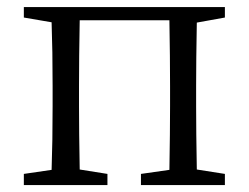

<svg xmlns="http://www.w3.org/2000/svg" viewBox="-20 -534 718 554"><path d="M628.9 -483.4 547.9 -468.8Q545.9 -359.4 545.9 -286.1V-227.5Q545.9 -154.3 547.9 -44.9L628.9 -32.2V0H386.7V-32.2L468.8 -43.9Q470.7 -155.3 470.7 -227.5V-286.1Q470.7 -366.2 468.8 -475.6H210Q208 -366.2 208 -286.1V-227.5Q208 -154.3 210 -44.9L290 -32.2V0H48.8V-32.2L128.9 -43.9Q131.8 -126 131.8 -227.5V-286.1Q131.8 -387.7 128.9 -469.7L48.8 -483.4V-513.7H628.9Z"/></svg>

Font: GenYoMin JP Regular
Style: Regular
Weight: 400
Version: Version 1.001;PS 1;hotconv 16.6.51;makeotf.lib2.5.65220 DEVE